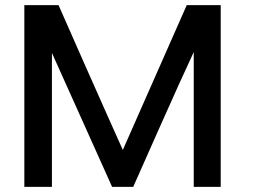

<svg xmlns="http://www.w3.org/2000/svg" viewBox="-20 -731 998 751"><path d="M183.1 0V-523.9L309.1 -243.7L418.5 0H501C507.8 -15.1 541 -89.4 600.1 -223.1C659.7 -357.4 705.6 -458.5 737.8 -527.3V0H843.3V-710.9H710.4C574.7 -403.8 491.2 -214.8 460.4 -144.5C427.2 -218.3 379.4 -325.2 317.4 -465.3L209 -710.9H75.2V0Z"/></svg>

Font: Ride SemiBold
Style: Regular
Weight: 600
Version: Version 3.000